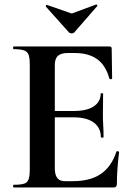

<svg xmlns="http://www.w3.org/2000/svg" viewBox="-20 -831 592 851"><path d="M483 0H41Q38 0 38 -6Q38 -12 41 -12Q72 -12 87 -17Q102 -22 107 -37Q112 -52 112 -81V-544Q112 -573 107 -587.5Q102 -602 87 -607.5Q72 -613 41 -613Q38 -613 38 -619Q38 -625 41 -625H465Q475 -625 475 -616L477 -483Q477 -481 472 -480Q467 -479 465 -482Q449 -541 411 -568.5Q373 -596 311 -596H281Q261 -596 248 -590.5Q235 -585 229 -573Q223 -561 223 -543V-85Q223 -66 228 -53Q233 -40 243 -34Q253 -28 269 -28H302Q380 -28 427 -60Q474 -92 496 -159Q497 -162 502.5 -160.5Q508 -159 508 -157Q504 -128 501 -88.5Q498 -49 498 -15Q498 0 483 0ZM427 -223Q427 -264 396 -287.5Q365 -311 305 -311H170V-339H306Q365 -339 395.5 -359.5Q426 -380 426 -415Q426 -418 431.5 -418Q437 -418 437 -415Q437 -382 436.5 -363.5Q436 -345 436 -325Q436 -300 437.5 -276Q439 -252 439 -223Q439 -221 433 -221Q427 -221 427 -223ZM286 -687 183 -802Q182 -805 185 -808Q188 -811 189 -809L298 -771L406 -811Q408 -812 410.5 -809Q413 -806 411 -804L309 -687Q305 -683 298 -683Q291 -683 286 -687Z"/></svg>

Font: Cormorant Garamond Light
Style: Regular
Weight: 300
Designer: Christian Thalmann (Catharsis Fonts)
Foundry: Catharsis Fonts
Version: Version 4.001